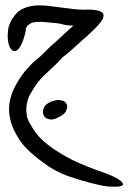

<svg xmlns="http://www.w3.org/2000/svg" viewBox="-20 -293 479 717"><path d="M195.3 146.5Q182.1 153.3 171.4 153.3Q166.5 153.3 157 150.4Q147.5 147.5 142.6 136.2Q140.1 130.9 140.1 125Q140.1 118.2 144.5 107.4Q148.9 96.7 169.9 86.9Q185.5 80.6 198.2 80.6Q203.6 80.6 213.6 83Q223.6 85.4 229 96.2Q231 100.6 231 105.5Q231 112.8 225.1 124Q219.2 135.3 195.3 146.5ZM12.2 -192.9Q18.6 -211.9 27.3 -225.1Q36.1 -238.3 45.9 -248Q62 -260.7 80.8 -266.4Q99.6 -272 120.6 -272.9H127.4Q145 -272.9 165 -270.5Q185.1 -268.1 207.5 -265.1Q230 -261.7 252 -259.3Q273.9 -256.8 293 -256.8Q300.3 -257.3 307.1 -257.3Q327.1 -257.3 341.6 -254.4Q356 -251.5 362.3 -245.6Q366.7 -241.2 366.7 -234.9Q366.7 -232.4 365.2 -226.6Q363.8 -220.7 355.2 -209.5Q346.7 -198.2 333.5 -185.3Q320.3 -172.4 305.7 -158.7Q283.2 -139.6 260.5 -118.4Q237.8 -97.2 211.9 -77.6Q207 -71.3 201.4 -65.4Q195.8 -59.6 189 -53.2Q182.1 -46.9 174.1 -39.3Q166 -31.7 156.7 -22.5Q130.9 0 114.5 23.9Q98.1 47.9 88.4 66.9Q78.1 93.3 78.1 115.2Q78.1 120.6 79.6 136.2Q81.1 151.9 97.2 177.2Q112.8 206.5 139.9 231.4Q167 256.3 199.2 275.4Q234.4 297.9 271.5 314.2Q308.6 330.6 343.8 343.3Q401.4 362.3 423.3 377Q439.5 388.2 439.5 394.5Q439.5 397 438 398.4Q432.1 404.3 409.2 404.3Q404.8 404.3 386.2 403.6Q367.7 402.8 318.4 390.1Q280.3 380.4 240.2 366.7Q200.2 353 165 330.6Q127 305.2 94 275.9Q61 246.6 42 211.4Q19.5 173.3 14.6 131.8Q13.7 123.5 13.7 114.7Q13.7 81.1 28.8 45.4Q41.5 16.6 61.8 -12Q82 -40.5 114.3 -69.3Q124 -75.7 138.7 -90.1Q153.3 -104.5 169.4 -120.6Q191.9 -139.6 213.6 -160.4Q235.4 -181.2 254.4 -197.3Q238.8 -197.3 225.3 -199.7Q211.9 -202.1 199.2 -205.6Q181.6 -207 164.6 -209Q147.5 -210.9 132.8 -211.4H127Q115.2 -211.4 105 -209.5Q94.7 -207.5 88.4 -201.2Q75.7 -195.3 75.7 -175.8Q68.4 -143.6 59.6 -126.7Q50.8 -109.9 42.5 -104.5Q38.1 -102.1 34.2 -102.1Q30.3 -102.1 24.7 -106Q19 -109.9 14.4 -122.3Q9.8 -134.8 8.8 -153.3V-160.2Q8.8 -175.3 12.2 -192.9Z"/></svg>

Font: DimaLove
Style: regular
Weight: 400
Designer: R.Balvardi
Foundry: Dima Software Group
Version: Version 1.00;May 4, 2019;FontCreator 11.5.0.2427 64-bit